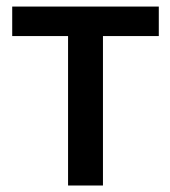

<svg xmlns="http://www.w3.org/2000/svg" viewBox="-20 -571 524 591"><path d="M17.6 -460V-550.8H468.8V-460H296.9V0H189.5V-460Z"/></svg>

Font: Gothic A1 SemiBold
Style: Regular
Weight: 600
Version: Version 2.50